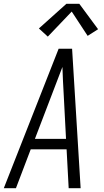

<svg xmlns="http://www.w3.org/2000/svg" viewBox="-29 -992 549 1012"><path d="M-9 0 280 -735H351L396 0H333L322 -205H133L55 0ZM319 -260 307 -490Q305 -527 303 -564.5Q301 -602 300 -639Q286 -602 271.5 -564.5Q257 -527 243 -490L155 -260ZM223 -799 176 -842 321 -972H389L488 -838L433 -803L349 -931Z"/></svg>

Font: Iosevka SS04 Light
Style: Italic
Weight: 300
Italic angle: -9°
Monospace: yes
Designer: Belleve Invis
Foundry: Belleve Invis
Version: Version 19.0.0; ttfautohint (v1.8.4)